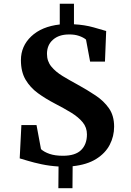

<svg xmlns="http://www.w3.org/2000/svg" viewBox="-20 -881 704 1028"><path d="M85.5 -33 94.5 -211.5H175.5L199.5 -82.5Q216.5 -67 245.5 -57Q274.5 -47 317 -47Q383.5 -47 414.5 -77.8Q445.5 -108.5 445.5 -161.5Q445.5 -198.5 422.8 -226.2Q400 -254 360.8 -278Q321.5 -302 272 -327.5Q224 -352.5 183 -382.2Q142 -412 117 -454.2Q92 -496.5 92 -559Q92 -634 147.5 -686.5Q203 -739 300 -750V-861H376V-751Q433 -748 481 -734.5Q529 -721 548.5 -715L542 -551H462.5L440.5 -669Q427 -680.5 403.2 -688.8Q379.5 -697 349 -696.5Q295.5 -696.5 263.5 -668.2Q231.5 -640 231.5 -592.5Q231.5 -553 255 -524.5Q278.5 -496 315.8 -473.5Q353 -451 394.5 -428.5Q446.5 -400 491.2 -370.2Q536 -340.5 563.5 -301Q591 -261.5 591 -203Q591 -151 567.5 -105.8Q544 -60.5 494.8 -29.8Q445.5 1 369 9L368 126.5H292.5L293.5 10.5Q245 7.5 202.8 -1.5Q160.5 -10.5 130 -19.8Q99.5 -29 85.5 -33Z"/></svg>

Font: Merriweather Text Regular
Style: Bold
Weight: 700
Designer: Eben Sorkin
Foundry: Eben Sorkin
Version: Version 2.100; ttfautohint (v1.7.19-72a1) -l 8 -r 50 -G 200 